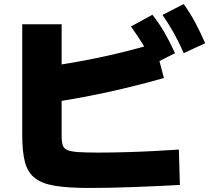

<svg xmlns="http://www.w3.org/2000/svg" viewBox="-20 -875 1040 950"><path d="M420 55Q318 55 253 44.5Q188 34 152.5 6Q117 -22 103.5 -73Q90 -124 90 -205V-755H285V-200Q285 -173 290.5 -156.5Q296 -140 313.5 -132.5Q331 -125 367.5 -122.5Q404 -120 465 -120Q529 -120 600 -122Q671 -124 739.5 -127.5Q808 -131 865 -135L870 40Q822 43 763 45.5Q704 48 642 50.5Q580 53 522.5 54Q465 55 420 55ZM219 -545Q300 -558 366.5 -570Q433 -582 492.5 -595Q552 -608 613.5 -623.5Q675 -639 746 -660L791 -489Q661 -452 528.5 -422.5Q396 -393 249 -370ZM740 -558Q715 -610 688 -654Q661 -698 628 -744L734 -802Q768 -759 794.5 -713Q821 -667 846 -612ZM889 -612Q866 -665 841 -710Q816 -755 784 -801L889 -855Q921 -810 946 -763.5Q971 -717 995 -661Z"/></svg>

Font: M PLUS 1 Thin Black
Style: Regular
Weight: 900
Version: Version 1.001